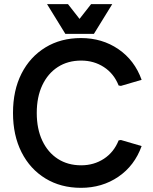

<svg xmlns="http://www.w3.org/2000/svg" viewBox="-20 -900 743 935"><path d="M374.3 14.7Q276 14.7 201.2 -31Q126.3 -76.7 84.8 -158.8Q43.3 -241 43.3 -350Q43.3 -460 84.8 -541.7Q126.3 -623.3 201.2 -669Q276 -714.7 374.3 -714.7Q477.3 -714.7 556.3 -660.8Q635.3 -607 669.7 -511.3L568.7 -481.7L557.7 -483.7Q534.7 -541.7 486 -573.3Q437.3 -605 375.3 -605Q310.3 -605 261.7 -573.7Q213 -542.3 186 -485Q159 -427.7 159 -350Q159 -272.3 186 -215Q213 -157.7 261.7 -126.3Q310.3 -95 375.3 -95Q437.3 -95 486 -126.8Q534.7 -158.7 557.7 -216.3L568.7 -218.3L669.7 -188.7Q635.3 -93 556.3 -39.2Q477.3 14.7 374.3 14.7ZM209 -880H311L367.3 -808L423.7 -880H526.7L437.3 -735H298.3Z"/></svg>

Font: Fustat
Style: Regular
Weight: 400
Designer: Mohamed Gaber, Khaled Hosny, Laura Garcia Mut
Foundry: Kief Type Foundry, Alif Type Foundry, Hard Type Foundry
Version: Version 1.007